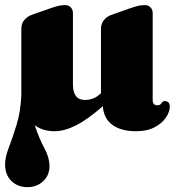

<svg xmlns="http://www.w3.org/2000/svg" viewBox="-22 -516 718 774"><path d="M526 13Q466.5 13 431.2 -12.5Q396 -38 392.5 -88Q331 -34 284.2 -10.5Q237.5 13 198 13Q151.5 13 118 -11Q136.5 43.5 157 81.5Q177.5 119.5 177.5 153.5Q177.5 191 151.8 214.8Q126 238.5 89 238.5Q50 238.5 24.2 213.8Q-1.5 189 -1.5 146.5Q-1.5 117.5 13.8 78Q29 38.5 45 -13.5Q61 -65.5 64 -132Q64 -134 64 -136V-399Q64 -421 75.8 -435.2Q87.5 -449.5 107 -456.5L179.5 -482Q200 -489 212.8 -492.2Q225.5 -495.5 240 -495.5Q255 -495.5 263.5 -486.2Q272 -477 272 -463V-176.5Q272 -113 320.5 -113Q336 -113 351.2 -118.2Q366.5 -123.5 381.5 -137L385 -140.5V-398.5Q385 -420.5 396.8 -435Q408.5 -449.5 428.5 -456.5L500.5 -482Q521 -489 533.8 -492.2Q546.5 -495.5 561.5 -495.5Q576 -495.5 584.8 -486.2Q593.5 -477 593.5 -463V-113.5Q593.5 -91.5 612.5 -91.5Q624 -91.5 628.8 -100Q633.5 -108.5 641 -108.5Q662.5 -108.5 662.5 -86.5Q662.5 -65.5 647.2 -42.5Q632 -19.5 601.5 -3.2Q571 13 526 13Z"/></svg>

Font: Fraunces 9pt S000 Black
Style: Regular
Weight: 900
Version: Version 1.000; ttfautohint (v1.8.3)